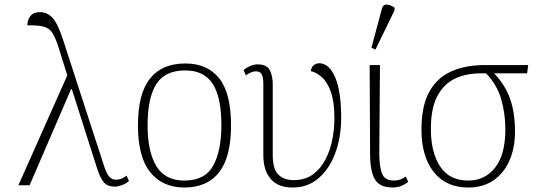

<svg xmlns="http://www.w3.org/2000/svg" viewBox="-20 -826 2396 856"><path d="M62 0 280 -490 241 -615Q228 -656 214.5 -678Q201 -700 175.5 -707Q150 -714 102 -713Q102 -738 116 -755Q130 -772 158 -772Q191 -772 215 -745.5Q239 -719 263 -643L442 -92Q454 -54 466 -39.5Q478 -25 497 -25Q512 -25 524 -30.5Q536 -36 544 -43L555 -19Q541 -7 523.5 -0.5Q506 6 492 6Q461 6 444.5 -11.5Q428 -29 414 -72L300 -429H297L112 0Z M802 10Q705 10 650 -58Q595 -126 595 -267Q595 -408 648.5 -475.5Q702 -543 806 -543Q904 -543 957 -477Q1010 -411 1010 -267Q1010 -126 957 -58Q904 10 802 10ZM802 -21Q894 -21 930.5 -87.5Q967 -154 967 -267Q967 -392 928.5 -452Q890 -512 806 -512Q715 -512 676.5 -450.5Q638 -389 638 -267Q638 -150 677 -85.5Q716 -21 802 -21Z M1285 10Q1219 10 1186.5 -28.5Q1154 -67 1154 -134V-451Q1154 -482 1146.5 -495Q1139 -508 1121 -508Q1101 -508 1076 -490L1066 -514Q1080 -525 1096 -532Q1112 -539 1129 -539Q1169 -539 1182.5 -513.5Q1196 -488 1196 -451V-134Q1196 -72 1221 -47.5Q1246 -23 1289 -23Q1340 -23 1374.5 -48Q1409 -73 1430.5 -114Q1452 -155 1461.5 -203.5Q1471 -252 1471 -298Q1471 -372 1455 -416.5Q1439 -461 1415 -482Q1391 -503 1366 -509Q1368 -528 1379.5 -536Q1391 -544 1403 -544Q1447 -544 1474 -482Q1501 -420 1501 -301Q1501 -216 1475.5 -145.5Q1450 -75 1401.5 -32.5Q1353 10 1285 10Z M1731 10Q1672 10 1651 -27Q1630 -64 1630 -139L1628 -536H1674L1671 -138Q1671 -87 1682.5 -54Q1694 -21 1737 -21Q1751 -21 1763 -25Q1775 -29 1789 -39L1800 -15Q1768 10 1731 10ZM1654 -605 1636 -613 1682 -785Q1687 -807 1705 -805.5Q1723 -804 1739 -792V-780Z M2068 10Q1968 10 1913.5 -59.5Q1859 -129 1859 -248Q1859 -353 1893.5 -416Q1928 -479 1991.5 -507.5Q2055 -536 2142 -536H2335L2330 -499H2183Q2232 -448 2254 -386Q2276 -324 2276 -239Q2276 -166 2251 -109.5Q2226 -53 2179.5 -21.5Q2133 10 2068 10ZM2068 -21Q2142 -21 2187.5 -79Q2233 -137 2233 -248Q2233 -321 2214 -385.5Q2195 -450 2147 -499H2122Q2058 -499 2008.5 -475.5Q1959 -452 1930 -398Q1901 -344 1901 -251Q1901 -146 1942.5 -83.5Q1984 -21 2068 -21Z"/></svg>

Font: Noto Serif ExtraLight
Style: Regular
Weight: 200
Designer: Monotype Design Team
Foundry: Monotype Imaging Inc.
Version: Version 2.015; ttfautohint (v1.8.4.7-5d5b)